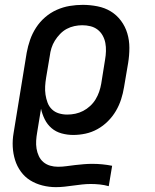

<svg xmlns="http://www.w3.org/2000/svg" viewBox="-20 -548 640 791"><path d="M210 223Q182 223 154.5 216Q127 209 104.5 195Q82 181 66 159Q50 137 42 111Q34 85 32.5 57Q31 29 36 0L90 -331Q95 -358 104 -384Q113 -410 128.5 -434Q144 -458 166 -477Q188 -496 214 -507.5Q240 -519 267 -523.5Q294 -528 321 -528Q351 -528 381.5 -522Q412 -516 436.5 -501Q461 -486 478.5 -462.5Q496 -439 504.5 -410.5Q513 -382 513 -351Q513 -320 508 -289L491 -189Q487 -164 479 -139Q471 -114 457.5 -91Q444 -68 424.5 -48.5Q405 -29 381.5 -16Q358 -3 332.5 2.5Q307 8 282 8Q257 8 233.5 1.5Q210 -5 192.5 -20Q175 -35 164.5 -56Q154 -77 149 -100L133 -2Q130 15 129 31.5Q128 48 130.5 64Q133 80 140 95Q147 110 159 120Q171 130 186.5 134.5Q202 139 219 139Q237 139 254.5 136.5Q272 134 289.5 132Q307 130 325 128.5Q343 127 360 127Q381 127 401.5 129Q422 131 442 135L428 219Q410 214 391.5 212Q373 210 354 210Q336 210 318 212Q300 214 282 216.5Q264 219 246 221Q228 223 210 223ZM257 -76Q274 -76 290.5 -79.5Q307 -83 322.5 -91Q338 -99 351.5 -111.5Q365 -124 374 -139Q383 -154 388.5 -170Q394 -186 397 -203L413 -303Q416 -320 416.5 -337.5Q417 -355 414 -371Q411 -387 403 -401.5Q395 -416 382 -426Q369 -436 352.5 -440Q336 -444 319 -444Q303 -444 286.5 -440.5Q270 -437 255 -429Q240 -421 227.5 -408Q215 -395 206 -380.5Q197 -366 192 -350Q187 -334 185 -317L170 -228Q167 -210 166 -192.5Q165 -175 167.5 -158Q170 -141 176 -125Q182 -109 194 -97.5Q206 -86 222.5 -81Q239 -76 257 -76Z"/></svg>

Font: Iosevka Etoile Medium Oblique
Style: Regular
Weight: 500
Italic angle: -9°
Designer: Belleve Invis
Foundry: Belleve Invis
Version: Version 15.5.2; ttfautohint (v1.8.4)